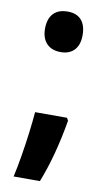

<svg xmlns="http://www.w3.org/2000/svg" viewBox="-81 -594 422 770"><g transform="rotate(10 130.0 -208.5)"><path d="M53 -470Q53 -510 73 -531.5Q93 -553 131 -553Q168 -553 187 -531.5Q206 -510 206 -470Q206 -430 186 -409Q166 -388 131 -388Q94 -388 73.5 -409.5Q53 -431 53 -470ZM208 -122Q183 25 139 136H32Q41 96 49 47.5Q57 -1 63 -48.5Q69 -96 72 -133H202Z"/></g></svg>

Font: Noto Sans Thai ExtCond
Style: Bold
Weight: 700
Width: 2
Designer: Monotype Design Team
Foundry: Monotype Imaging Inc.
Version: Version 2.002; ttfautohint (v1.8.4.7-5d5b)